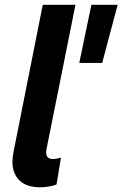

<svg xmlns="http://www.w3.org/2000/svg" viewBox="-20 -772 510 799"><path d="M145.3 7.4Q103.7 7.4 76 -9.7Q48.3 -26.9 37.6 -59.4Q26.9 -91.9 35.8 -137.5L158 -752H294L173.6 -151.7Q165.4 -110.2 200.6 -110.2Q208.9 -110.2 218.4 -112.2Q228 -114.2 233.7 -116.5L215.2 -4.4Q200.5 1.8 180.7 4.6Q160.9 7.4 145.3 7.4ZM309.9 -510.1 360.3 -752H469.6L405.2 -510.1Z"/></svg>

Font: Reddit Sans
Style: Italic
Weight: 400
Italic angle: -11.25°
Designer: Stephen Hutchings
Version: Version 1.013